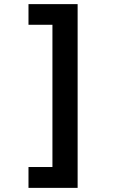

<svg xmlns="http://www.w3.org/2000/svg" viewBox="-20 -746 603 930"><path d="M356 -726V164H118V63H234V-626H118V-726Z"/></svg>

Font: Noto Sans Mono SemiCondensed
Style: Bold
Weight: 700
Width: 4
Designer: Monotype Design Team
Foundry: Monotype Imaging Inc.
Version: Version 2.014